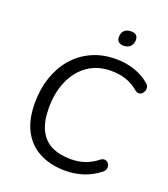

<svg xmlns="http://www.w3.org/2000/svg" viewBox="-160 -1011 994 1134"><g transform="rotate(20 336.5 -444.5)"><path d="M382.4 8.9Q292.1 8.9 223.3 -25.5Q154.5 -59.9 115.9 -129.9Q77.4 -199.8 77.4 -307.3Q77.4 -393.9 102.3 -467.9Q127.3 -541.9 174.5 -596.9Q221.7 -651.9 289.2 -682.9Q356.8 -713.9 441.5 -713.9Q504.2 -713.9 558.8 -695.2Q613.4 -676.5 653.4 -641.7Q665 -632.4 668 -620.2Q670.9 -608 666.9 -596.8Q663 -585.7 654.7 -577.9Q646.3 -570.2 635.1 -569.6Q623.9 -568.9 612.2 -577.8Q573.2 -610.7 530.9 -624.7Q488.6 -638.6 438 -638.6Q353 -638.6 291.8 -595.8Q230.7 -553 197.9 -478.5Q165.1 -404 165.1 -308.7Q165.1 -222.5 191.9 -168.8Q218.6 -115.2 268.9 -90.8Q319.3 -66.4 389.6 -66.4Q435.6 -66.4 475.7 -79.6Q515.8 -92.8 555.5 -123.9Q568.7 -133.3 580.1 -132.4Q591.6 -131.4 599.7 -124Q607.7 -116.5 610.7 -105.5Q613.7 -94.6 609.8 -82.9Q606 -71.1 593.8 -62.3Q547.7 -25.9 494 -8.5Q440.3 8.9 382.4 8.9ZM453.3 -802.8Q433.2 -802.8 422 -812.9Q410.7 -823 410.7 -841.1Q410.7 -869.2 426.1 -883.6Q441.6 -898.1 468.6 -898.1Q488.7 -898.1 500 -888.5Q511.3 -878.9 511.3 -860.2Q511.3 -834.2 496 -818.5Q480.8 -802.8 453.3 -802.8Z"/></g></svg>

Font: Nunito ExtraLight
Style: Italic
Weight: 200
Italic angle: -9°
Designer: Vernon Adams
Foundry: Vernon Adams
Version: Version 3.602